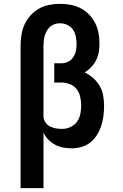

<svg xmlns="http://www.w3.org/2000/svg" viewBox="-20 -763 640 998"><path d="M87 215V-525Q87 -553 91.5 -581.5Q96 -610 107.5 -635.5Q119 -661 138.5 -682.5Q158 -704 182.5 -718Q207 -732 235.5 -737.5Q264 -743 292 -743Q320 -743 347 -738Q374 -733 398.5 -720.5Q423 -708 442.5 -688Q462 -668 474.5 -643.5Q487 -619 492 -592Q497 -565 497 -537Q497 -515 493.5 -493Q490 -471 480 -451Q470 -431 454.5 -414.5Q439 -398 420 -387Q444 -375 464.5 -357Q485 -339 498.5 -315.5Q512 -292 516.5 -265Q521 -238 521 -211Q521 -185 517.5 -159Q514 -133 506 -108.5Q498 -84 484 -61.5Q470 -39 450 -23Q430 -7 404.5 0.5Q379 8 354 8Q331 8 309 4Q287 0 267 -10.5Q247 -21 231.5 -37Q216 -53 206 -73V215ZM303 -93Q325 -93 346 -102.5Q367 -112 380 -130Q393 -148 397.5 -170.5Q402 -193 402 -215Q402 -237 397 -259.5Q392 -282 378.5 -299.5Q365 -317 343.5 -325.5Q322 -334 300 -334H262V-434H300Q318 -434 334.5 -442.5Q351 -451 361 -466Q371 -481 374.5 -499Q378 -517 378 -535Q378 -554 374 -573.5Q370 -593 359 -609Q348 -625 330 -633.5Q312 -642 292 -642Q278 -642 265 -638Q252 -634 241.5 -625Q231 -616 224 -604Q217 -592 213 -579Q209 -566 207.5 -552.5Q206 -539 206 -525V-154Q208 -138 217.5 -125Q227 -112 241.5 -105Q256 -98 271.5 -95.5Q287 -93 303 -93Z"/></svg>

Font: Iosevka HT Extended
Style: Bold
Weight: 700
Width: 7
Monospace: yes
Designer: Belleve Invis
Foundry: Belleve Invis
Version: Version 32.3.0; ttfautohint (v1.8.4)